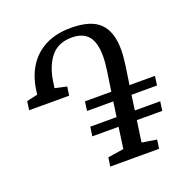

<svg xmlns="http://www.w3.org/2000/svg" viewBox="-133 -877 981 1003"><g transform="rotate(-20 358.0 -376.0)"><path d="M525 -180.5 508 -62 590 -49 583 0H311.5L319 -49L407 -62.5L423.5 -180.5H277.5L285 -231.5H431L443 -314.5H297L304 -365.5H450.5L466.5 -473Q473.5 -521 473.5 -556Q473.5 -631 443.8 -666.8Q414 -702.5 352.5 -702.5Q275.5 -702.5 234.5 -650.8Q193.5 -599 182 -512L178 -484.5L243.5 -470L236.5 -421.5H14L21 -470L81.5 -483.5L84.5 -506.5Q94.5 -581 129.5 -636Q164.5 -691 224 -721.2Q283.5 -751.5 365 -751.5Q476 -751.5 525 -703.2Q574 -655 574 -556Q574 -516.5 566 -461.5L551.5 -365.5H693L686 -314.5H544L532.5 -231.5H673.5L666.5 -180.5Z"/></g></svg>

Font: Merriweather Text
Style: Italic
Weight: 400
Italic angle: -7.8°
Designer: Eben Sorkin
Foundry: Eben Sorkin
Version: Version 2.100